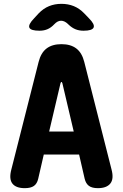

<svg xmlns="http://www.w3.org/2000/svg" viewBox="-20 -970 640 1000"><path d="M236 -285H364L305 -536Q303 -543 300 -543Q297 -543 295 -536ZM421 -39 392 -165H208L179 -39Q173 -13 156.5 -1.5Q140 10 109 10Q63 10 44.5 -14Q26 -38 39 -87L181 -647Q193 -695 222.5 -717.5Q252 -740 300 -740Q348 -740 377.5 -717.5Q407 -695 419 -647L561 -87Q574 -38 554.5 -14Q535 10 490 10Q459 10 443 -2Q427 -14 421 -39ZM186 -810Q140 -810 133 -826Q126 -842 158 -875L181 -900Q206 -926 235.5 -938Q265 -950 300 -950Q335 -950 364.5 -938Q394 -926 419 -900L443 -875Q475 -843 467.5 -826.5Q460 -810 415 -810Q392 -810 373.5 -817.5Q355 -825 338 -841L334 -845Q316 -862 298 -862Q280 -862 263 -844L262 -843Q246 -826 227.5 -818Q209 -810 186 -810Z"/></svg>

Font: Maple Mono ExtraBold
Style: Regular
Weight: 800
Monospace: yes
Designer: subframe7536
Version: Version 7.000